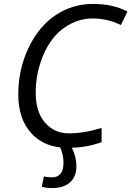

<svg xmlns="http://www.w3.org/2000/svg" viewBox="-20 -744 670 979"><path d="M246.1 214.8Q214.4 214.8 192.9 208L203.6 155.8Q221.7 160.2 247.1 160.2Q272.5 160.2 288.1 142.6Q303.7 125 303.7 85Q303.7 45.4 287.1 7.8Q196.3 -2.9 140.6 -63.5Q73.2 -136.7 73.2 -262.7Q73.2 -389.6 125 -499Q176.8 -608.4 263.2 -666.5Q350.1 -724.1 453.1 -724.1Q556.2 -724.1 629.9 -685.1L596.2 -616.2Q529.3 -649.9 452.1 -649.9Q375 -649.9 307.6 -602.5Q240.2 -555.7 201.2 -463.9Q162.1 -372.1 162.1 -272.5Q162.1 -172.9 210 -118.2Q257.8 -63.5 333 -64Q408.7 -64 498 -91.8V-19Q424.3 7.3 346.2 9.3Q369.6 54.7 369.6 105Q369.6 155.3 337.9 185.1Q306.2 214.8 246.1 214.8Z"/></svg>

Font: OpenSans-Italic
Style: Italic
Weight: 400
Italic angle: -12°
Foundry: Ascender Corporation
Version: Version 1.10